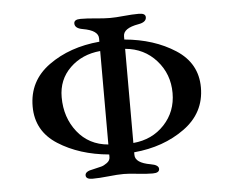

<svg xmlns="http://www.w3.org/2000/svg" viewBox="-41 -512 700 575"><g transform="rotate(-5 308.5 -224.0)"><path d="M271 -82V-363Q216 -358 180 -323Q144 -288 144 -235Q144 -174 178.5 -130.5Q213 -87 271 -82ZM346 -363V-80Q403 -85 439.5 -124Q476 -163 476 -219Q476 -276 439.5 -317Q403 -358 346 -363ZM271 -52Q182 -60 118.5 -100.5Q55 -141 55 -215Q55 -292 118 -337.5Q181 -383 271 -391V-401Q271 -425 225 -433Q201 -437 201 -452Q201 -464 221 -464Q241 -464 266 -461.5Q291 -459 309 -459Q326 -459 351 -461.5Q376 -464 396 -464Q416 -464 416 -452Q416 -437 392 -433Q346 -425 346 -401V-391Q435 -383 498.5 -342Q562 -301 562 -228Q562 -152 498.5 -106Q435 -60 346 -52V-44Q346 -20 392 -12Q416 -8 416 4Q416 16 396 16Q376 16 350.5 13Q325 10 309 10Q291 10 263 13Q235 16 215 16Q195 16 195 4Q195 -8 219 -12Q236 -16 244 -18Q252 -20 261.5 -27Q271 -34 271 -44Z"/></g></svg>

Font: EB Garamond SC 12
Style: Regular
Weight: 400
Version: Version 0.016 ; ttfautohint (v0.97) -l 8 -r 50 -G 200 -x 0 -